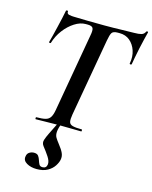

<svg xmlns="http://www.w3.org/2000/svg" viewBox="-134 -740 875 1102"><g transform="rotate(15 303.5 -189.0)"><path d="M113 0Q111 0 111 -6Q111 -12 113 -12Q149 -12 168 -17Q187 -22 196.5 -37Q206 -52 211 -81L292 -544Q299 -579 292.5 -590.5Q286 -602 261 -602H249Q217 -602 183.5 -580.5Q150 -559 123.5 -524Q97 -489 84 -446Q83 -443 77.5 -444Q72 -445 73 -448Q77 -462 83.5 -487.5Q90 -513 97 -543Q104 -573 110.5 -601Q117 -629 120 -647Q122 -650 127.5 -649.5Q133 -649 132 -646Q130 -631 145 -628Q160 -625 171 -625Q208 -624 257.5 -623Q307 -622 354 -622Q414 -622 455 -623.5Q496 -625 530 -625Q558 -625 573.5 -629.5Q589 -634 596 -650Q598 -653 603 -652.5Q608 -652 607 -648Q603 -632 596 -604Q589 -576 582.5 -545Q576 -514 571 -487.5Q566 -461 564 -448Q563 -444 557 -444.5Q551 -445 552 -449Q560 -491 548.5 -525.5Q537 -560 512 -581Q487 -602 451 -602H440Q413 -602 405 -589.5Q397 -577 391 -542L310 -81Q305 -52 308 -37Q311 -22 329 -17Q347 -12 384 -12Q386 -12 386 -6Q386 0 384 0Q356 0 322.5 -1Q289 -2 248 -2Q211 -2 176 -1Q141 0 113 0ZM192 275Q157 275 132.5 260.5Q108 246 112 222Q114 204 127 196Q140 188 154 188Q173 188 180.5 198.5Q188 209 192 222Q196 235 201.5 245.5Q207 256 222 256Q245 256 248 232Q250 213 233.5 188Q217 163 197 138Q184 121 190.5 101.5Q197 82 208 60L248 -21H265Q251 17 249.5 37.5Q248 58 256 71.5Q264 85 279 104Q299 129 307.5 148Q316 167 312 187Q309 204 295.5 225Q282 246 256.5 260.5Q231 275 192 275Z"/></g></svg>

Font: Cormorant Light
Style: Italic
Weight: 300
Italic angle: -10°
Designer: Christian Thalmann (Catharsis Fonts)
Foundry: Catharsis Fonts
Version: Version 4.000